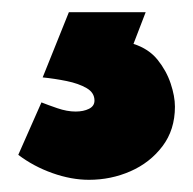

<svg xmlns="http://www.w3.org/2000/svg" viewBox="-20 -33 317 315"><path d="M50 94Q70 96 89.5 100Q109 104 122 111.5Q135 119 135 132Q135 141 126 145.5Q117 150 104 150Q90 150 74 144.5Q58 139 48 135L10 221Q35 240 66 251Q97 262 126 262Q162 262 194 248Q226 234 246.5 207Q267 180 267 142Q267 125 260 104Q253 83 238.5 65Q224 47 199 39L219 -13H93Z"/></svg>

Font: Catamaran Black
Style: Regular
Weight: 900
Designer: Pria Ravichandran
Version: Version 2.000